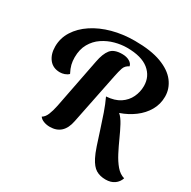

<svg xmlns="http://www.w3.org/2000/svg" viewBox="-176 -853 1140 1146"><g transform="rotate(30 394.0 -280.5)"><path d="M695 122Q656 122 628.5 105.5Q601 89 578 44Q565 19 550.5 -24Q536 -67 520 -118Q504 -169 486.5 -219Q469 -269 450 -309Q508 -313 544 -337Q580 -361 597.5 -398Q615 -435 615 -476Q615 -542 564.5 -583Q514 -624 414 -624Q374 -624 331.5 -612.5Q289 -601 252.5 -576.5Q216 -552 193.5 -512.5Q171 -473 171 -418Q171 -392 176.5 -369.5Q182 -347 197 -318Q186 -307 170 -301.5Q154 -296 139 -296Q91 -296 64.5 -329.5Q38 -363 38 -416Q38 -474 69 -523Q100 -572 154.5 -608Q209 -644 280.5 -663.5Q352 -683 434 -683Q545 -683 616 -656.5Q687 -630 721.5 -584.5Q756 -539 756 -484Q756 -432 731 -388.5Q706 -345 663 -313Q620 -281 567 -263Q588 -245 607 -209.5Q626 -174 645 -131.5Q664 -89 685 -48.5Q706 -8 731 21.5Q756 51 788 60Q779 88 755 105Q731 122 695 122ZM249 16Q227 16 207 8.5Q187 1 178 -13Q197 -24 208 -50.5Q219 -77 227 -116L294 -459Q305 -518 328.5 -547.5Q352 -577 408 -577Q438 -577 458.5 -565Q479 -553 482 -535Q456 -523 448 -498.5Q440 -474 433 -439L362 -88Q342 16 249 16Z"/></g></svg>

Font: Sansita Swashed Medium
Style: Regular
Weight: 500
Designer: Pablo Cosgaya
Foundry: Omnibus-Type
Version: Version 1.003; ttfautohint (v1.8.3)